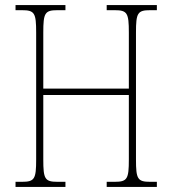

<svg xmlns="http://www.w3.org/2000/svg" viewBox="-20 -734 676 754"><path d="M41 0H237V-20H206C156 -20 150 -31 150 -108V-361H486V-108C486 -31 480 -20 430 -20H399V0H596V-20H570C520 -20 514 -31 514 -108V-606C514 -683 520 -694 570 -694H596V-714H399V-694H430C480 -694 486 -683 486 -606V-386H150V-606C150 -683 156 -694 206 -694H237V-714H41V-694H66C116 -694 122 -683 122 -606V-108C122 -31 116 -20 66 -20H41Z"/></svg>

Font: Noto Serif Georgian Condensed Thin
Style: Regular
Weight: 100
Width: 3
Designer: Monotype Design Team, Akaki Razmadze
Foundry: Google LLC
Version: Version 2.003